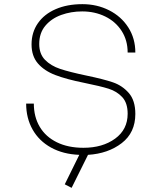

<svg xmlns="http://www.w3.org/2000/svg" viewBox="-20 -732 780 925"><path d="M632 -183Q632 -93 566.5 -42.5Q501 8 404 14L325 173L292 156L362 14Q284 11 226 -21Q168 -53 137 -108Q106 -163 106 -233H143Q143 -169 171.5 -121Q200 -73 254 -46.5Q308 -20 382 -20Q474 -20 534.5 -64Q595 -108 595 -184Q595 -236 569 -264Q543 -292 503.5 -304.5Q464 -317 385 -333Q300 -350 246.5 -370.5Q193 -391 162.5 -426.5Q132 -462 132 -518Q132 -576 162.5 -620Q193 -664 248.5 -688Q304 -712 377 -712Q447 -712 505.5 -682.5Q564 -653 598 -600Q632 -547 632 -479H595Q595 -538 566 -583Q537 -628 487 -652.5Q437 -677 376 -677Q322 -677 275 -660Q228 -643 198.5 -608Q169 -573 169 -520Q169 -472 197 -443.5Q225 -415 270 -400Q315 -385 396 -368Q478 -351 523.5 -335.5Q569 -320 600.5 -284Q632 -248 632 -183Z"/></svg>

Font: M Major Mono Display
Style: Regular
Weight: 400
Designer: Emre Parlak
Foundry: Emre Parlak
Version: Version 2.000; ttfautohint (v1.8) -l 8 -r 50 -G 200 -x 14 -D